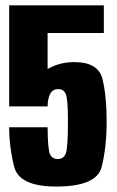

<svg xmlns="http://www.w3.org/2000/svg" viewBox="-20 -695 440 722"><path d="M191.5 6.5Q52 6.5 33.2 -68.2Q14.5 -143 14.5 -216.5H159Q159.5 -134.5 167.8 -115.8Q176 -97 197.5 -97Q218.5 -97 227 -116.8Q235.5 -136.5 235.5 -238.5Q235.5 -323.5 227.2 -341.8Q219 -360 199 -360Q178.5 -360 169 -342.5Q159.5 -325 159 -295H14.5V-675H370.5V-571H159V-435.5Q204 -461.5 259.5 -461.5Q350 -461.5 365.5 -397.2Q381 -333 381 -239.5Q381 -138.5 361.8 -66Q342.5 6.5 191.5 6.5Z"/></svg>

Font: Anybody Condensed Regular
Style: Bold
Weight: 700
Width: 3
Designer: Tyler Finck
Foundry: Etcetera Type Company
Version: Version 1.010; ttfautohint (v1.8.3) -l 8 -r 50 -G 200 -x 14 